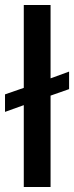

<svg xmlns="http://www.w3.org/2000/svg" viewBox="-24 -747 296 767"><path d="M178 -365V0H71V-327L-4 -300V-370L71 -396V-727H178V-434L252 -461V-391Z"/></svg>

Font: Sinter Medium
Style: Regular
Weight: 500
Foundry: Adobe & rsms
Version: Version 1.000